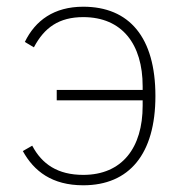

<svg xmlns="http://www.w3.org/2000/svg" viewBox="-20 -540 540 572"><path d="M149 -272H405V-283C405 -408 344 -489 228 -489C156 -489 112 -458 81 -399L54 -415C85 -479 141 -520 228 -520C365 -520 443 -429 443 -254C443 -81 365 12 228 12C135 12 81 -30 48 -90L76 -106C105 -51 152 -19 228 -19C344 -19 405 -100 405 -225V-241H149Z"/></svg>

Font: Plexus Sans ExtraLight
Style: Regular
Weight: 250
Version: Version 2.001;PS 002.001;hotconv 1.0.70;makeotf.lib2.5.58329